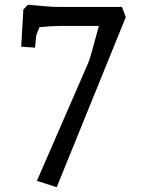

<svg xmlns="http://www.w3.org/2000/svg" viewBox="-20 -681 612 806"><path d="M135 78 350 -416Q359 -436 395 -572H228Q201 -572 146 -567Q133 -538 132 -531L127 -481L69 -485L78 -641L97 -661Q192 -652 219 -652H492L508 -609L218 105Z"/></svg>

Font: Andada Pro Medium
Style: Regular
Weight: 500
Designer: Carolina Giovagnoli
Foundry: Huerta Tipografica
Version: Version 3.005; ttfautohint (v1.8.4)